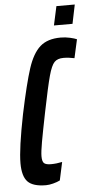

<svg xmlns="http://www.w3.org/2000/svg" viewBox="-58 -884 458 927"><g transform="rotate(-5 170.5 -420.5)"><path d="M13 -108Q13 -179 46 -344Q77 -491 100 -561.5Q123 -632 159 -664Q195 -696 259 -696Q282 -696 304 -691Q326 -686 337 -681L317 -591Q289 -597 264 -597Q235 -597 220 -581.5Q205 -566 191.5 -517Q178 -468 153 -344Q134 -250 125.5 -202Q117 -154 117 -133Q117 -107 126.5 -99Q136 -91 159 -91Q186 -91 214 -97L195 -9Q181 -2 161.5 3Q142 8 127 8Q64 8 38.5 -18.5Q13 -45 13 -108ZM232 -757 252 -849H341L322 -757Z"/></g></svg>

Font: Saira Ultra Condensed
Style: Bold Italic
Weight: 700
Width: 1
Italic angle: -12°
Designer: Hector Gatti with collaboration of the Omnibus-Type team
Foundry: Omnibus-Type
Version: Version 1.001; ttfautohint (v1.8)